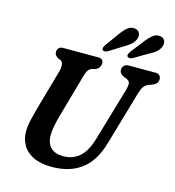

<svg xmlns="http://www.w3.org/2000/svg" viewBox="-133 -1038 1057 1162"><g transform="rotate(15 396.0 -457.0)"><path d="M515.5 -223.5 612.5 -553Q619.5 -578 618.5 -594Q617.5 -610 598.5 -619L582.5 -624.5Q564.5 -634 557.5 -642.5Q550.5 -651 551 -664.5Q551 -679.5 561.5 -689.8Q572 -700 592.5 -700H758Q775 -700 783.5 -691Q792 -682 792 -668.5Q792 -651 783 -641.5Q774 -632 755.5 -624L737.5 -618.5Q715.5 -609 705.2 -593.5Q695 -578 686.5 -548L589.5 -215Q556 -96 482.5 -41.2Q409 13.5 297.5 13.5Q226 13.5 180.2 -9.5Q134.5 -32.5 113.2 -71.2Q92 -110 92.5 -156.5Q93 -191 103 -232Q113 -273 122.5 -308L194 -559.5Q200 -582 197.5 -600.2Q195 -618.5 183.5 -624.5L168 -630Q153.5 -639.5 148.2 -647Q143 -654.5 143 -668Q143.5 -681 152.5 -690.5Q161.5 -700 178 -700H396Q432 -700 431.5 -670Q431 -657 423.8 -645.2Q416.5 -633.5 399.5 -627L379.5 -622Q363.5 -616 355.2 -602.2Q347 -588.5 340.5 -564L268 -308Q255.5 -264 249.2 -232Q243 -200 242.5 -174.5Q241.5 -121.5 269.2 -94.2Q297 -67 348 -67Q407 -67 449 -102.8Q491 -138.5 515.5 -223.5ZM477.5 -861Q499 -892.5 520.2 -911Q541.5 -929.5 568.5 -926Q590.5 -922.5 598.2 -905.5Q606 -888.5 598 -867.5Q589.5 -848 573.2 -833.2Q557 -818.5 529 -803L447.5 -752Q437.5 -746 427.8 -745.2Q418 -744.5 413 -750.5Q408.5 -757.5 411.8 -766Q415 -774.5 422 -785ZM637.5 -860Q660.5 -890.5 682.8 -908.2Q705 -926 731 -920.5Q752 -916 758.8 -898.2Q765.5 -880.5 756 -859.5Q746.5 -840 729.5 -826Q712.5 -812 684.5 -798.5L602.5 -750Q592.5 -744.5 583 -744.5Q573.5 -744.5 569 -750.5Q564.5 -757.5 568.2 -766.2Q572 -775 579 -785Z"/></g></svg>

Font: Fraunces 72pt S100 SemiBold
Style: Italic
Weight: 600
Italic angle: -16°
Version: Version 1.000; ttfautohint (v1.8.3)